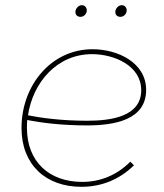

<svg xmlns="http://www.w3.org/2000/svg" viewBox="-20 -714 634 741"><path d="M294 7C373 7 442 -22 497 -76L483 -90C432 -39 369 -12 297 -12C170 -12 84 -90 84 -220C84 -230 84 -241 85 -251C139 -240 219 -230 316 -230C424 -230 544 -252 544 -367C544 -472 435 -524 337 -524C177 -524 63 -384 63 -220C63 -79 156 7 294 7ZM291 -649C303 -649 315 -660 315 -674C315 -684 308 -694 296 -694C283 -694 271 -681 271 -668C271 -657 278 -649 291 -649ZM445 -649C457 -649 469 -660 469 -674C469 -684 462 -694 450 -694C437 -694 425 -681 425 -668C425 -657 432 -649 445 -649ZM88 -269C107 -396 200 -505 335 -505C422 -505 525 -460 525 -366C525 -264 409 -248 316 -248C218 -248 137 -259 88 -269Z"/></svg>

Font: Fixel Display Thin
Style: Italic
Weight: 100
Italic angle: -10°
Designer: AlfaBravo + MacPaw
Foundry: Kyrylo Tkachov, Marchela Mozhyna, Serhii Makarenko, Maria Weinstein, Zakhar Kryvoshyya
Version: Version 1.210;Glyphs 3.2 (3217)